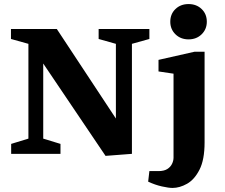

<svg xmlns="http://www.w3.org/2000/svg" viewBox="-20 -758 1108 946"><path d="M500 10 193 -445V-75L278 -49V0H35V-49L120 -75V-542L34 -566V-615H260L551 -174V-542L466 -566V-615H716V-566L630 -542V0ZM830 168Q811 168 777.5 160.5Q744 153 710 137L716 85H761Q788 85 804 75Q820 65 827.5 49.5Q835 34 835 19V-395L761 -406V-463L938 -503H988V-56Q988 29 963 78Q938 127 901.5 147.5Q865 168 830 168ZM909 -564Q870 -564 844.5 -589Q819 -614 819 -651Q819 -689 844.5 -713.5Q870 -738 909 -738Q948 -738 973.5 -713.5Q999 -689 999 -651Q999 -614 973.5 -589Q948 -564 909 -564Z"/></svg>

Font: Manuale ExtraBold
Style: Regular
Weight: 800
Version: Version 1.002